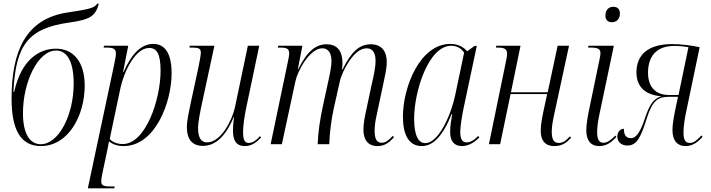

<svg xmlns="http://www.w3.org/2000/svg" viewBox="-20 -785 3869 1045"><path d="M202 10C353 10 441 -157 441 -319C441 -450 378 -520 285 -520C195 -520 97 -463 57 -285H53C65 -548 140 -631 355 -662C475 -678 500 -700 518 -765H509C496 -742 463 -734 347 -717C117 -682 43 -502 43 -247C43 -77 94 10 202 10ZM202 0C144 0 105 -54 105 -169C105 -340 187 -510 285 -510C344 -510 381 -452 381 -330C381 -156 298 0 202 0Z M601 -432 458 240H602L604 230H587C548 230 531 227 531 202C531 193 533 179 536 164L563 37C567 20 569 7 573 -15C596 1 618 10 653 10C826 10 914 -231 914 -385C914 -490 881 -546 814 -546C741 -546 690 -478 653 -394H650L678 -536H546L544 -526H557C595 -526 611 -521 611 -493C611 -482 607 -461 601 -432ZM648 -1C612 -1 588 -16 577 -28L636 -308C656 -397 716 -524 792 -524C835 -524 854 -488 854 -400C854 -244 773 -1 648 -1Z M1313 10C1352 10 1379 -13 1401 -37L1395 -44C1376 -23 1357 -7 1333 -7C1309 -7 1303 -30 1303 -67C1303 -102 1311 -154 1319 -193L1391 -536H1329L1259 -202C1245 -135 1184 -10 1107 -10C1074 -10 1058 -36 1058 -89C1058 -120 1070 -179 1079 -221L1147 -536H1013L1011 -526H1025C1062 -526 1073 -521 1073 -497C1073 -484 1066 -449 1060 -419L1018 -224C1010 -184 997 -129 997 -93C997 -35 1020 9 1084 9C1154 9 1208 -44 1252 -147H1254C1249 -115 1248 -91 1248 -75C1248 -25 1262 10 1313 10Z M2034 10C2072 10 2097 -7 2124 -38L2118 -46C2096 -22 2080 -8 2057 -8C2027 -8 2019 -36 2019 -73C2019 -93 2022 -123 2028 -149L2066 -328C2073 -363 2085 -409 2085 -447C2085 -503 2060 -544 1998 -544C1938 -544 1894 -507 1844 -407H1841C1843 -419 1844 -431 1844 -442C1844 -499 1822 -544 1757 -544C1701 -544 1652 -508 1603 -408H1601L1626 -536H1494L1492 -526H1504C1541 -526 1554 -520 1554 -493C1554 -484 1551 -468 1547 -450L1453 0H1514L1588 -343C1598 -394 1664 -522 1734 -522C1774 -522 1784 -485 1784 -453C1784 -418 1774 -376 1764 -330L1737 -206C1722 -137 1711 -63 1709 0H1772C1774 -62 1783 -133 1797 -197L1831 -348C1843 -394 1903 -522 1975 -522C2015 -522 2024 -487 2024 -454C2024 -417 2013 -368 2004 -330L1974 -189C1966 -153 1958 -113 1958 -79C1958 -27 1981 10 2034 10Z M2276 10C2334 10 2388 -39 2438 -164H2441C2435 -130 2430 -97 2430 -67C2430 -19 2450 10 2494 10C2533 10 2565 -13 2589 -37L2583 -45C2560 -22 2541 -10 2519 -10C2496 -10 2485 -29 2485 -66C2485 -98 2496 -164 2504 -200L2575 -535H2563L2523 -506C2503 -528 2475 -546 2431 -546C2266 -546 2173 -312 2173 -150C2173 -51 2205 10 2276 10ZM2295 -6C2259 -6 2234 -43 2234 -139C2234 -288 2312 -536 2436 -536C2464 -536 2491 -523 2506 -498L2458 -270C2431 -143 2362 -6 2295 -6Z M2997 10C3041 10 3064 -9 3088 -35L3082 -43C3060 -19 3044 -7 3021 -7C2991 -7 2983 -31 2983 -70C2983 -101 2990 -135 3003 -193L3077 -536H3015L2961 -283H2761L2813 -536H2681L2679 -526H2689C2726 -526 2740 -518 2740 -492C2740 -483 2738 -469 2734 -452L2641 0H2702L2759 -273H2958L2940 -190C2931 -146 2923 -108 2923 -73C2923 -29 2940 10 2997 10Z M3310 -664C3334 -664 3354 -680 3354 -712C3354 -738 3338 -748 3318 -748C3293 -748 3275 -731 3275 -700C3275 -675 3291 -664 3310 -664ZM3242 10C3281 10 3309 -11 3335 -40L3329 -47C3306 -23 3286 -8 3264 -8C3239 -8 3230 -29 3230 -67C3230 -85 3233 -116 3240 -151L3321 -536H3183L3181 -526H3195C3235 -526 3248 -518 3248 -496C3248 -488 3247 -478 3244 -466L3188 -196C3179 -154 3171 -109 3171 -76C3171 -22 3194 10 3242 10Z M3712 10C3751 10 3779 -13 3804 -40L3798 -48C3773 -22 3757 -7 3734 -7C3709 -7 3700 -26 3700 -64C3700 -97 3707 -144 3718 -193L3788 -528C3743 -538 3685 -545 3638 -545C3506 -545 3444 -486 3444 -391C3444 -311 3494 -267 3581 -261C3545 -252 3519 -227 3492 -147C3467 -69 3444 -33 3414 -33C3389 -33 3375 -49 3376 -84C3356 -84 3340 -67 3340 -42C3340 -14 3360 7 3395 7C3447 7 3468 -39 3501 -143C3530 -234 3559 -258 3618 -258H3670L3656 -191C3647 -147 3640 -109 3640 -77C3640 -25 3662 10 3712 10ZM3621 -268C3548 -268 3507 -312 3507 -389C3507 -473 3548 -535 3649 -535C3674 -535 3701 -533 3727 -528L3673 -268Z"/></svg>

Font: Noto Serif Display Condensed Light
Style: Italic
Weight: 300
Width: 3
Italic angle: -12°
Designer: Monotype Design Team
Foundry: Monotype Imaging Inc.
Version: Version 2.009